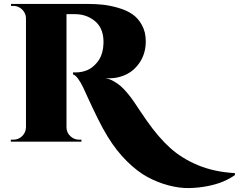

<svg xmlns="http://www.w3.org/2000/svg" viewBox="-20 -720 1214 976"><path d="M36 -700H426Q467 -700 503.5 -696Q540 -692 581.5 -680Q623 -668 652.5 -648Q682 -628 701.5 -592.5Q721 -557 721 -510Q721 -450 691.5 -404.5Q662 -359 615 -338.5Q568 -318 514 -323Q537 -319 558 -307Q579 -295 594 -282Q609 -269 628.5 -245.5Q648 -222 659 -205.5Q670 -189 691.5 -157Q713 -125 725 -108Q785 -22 845 32Q905 86 987 120Q1069 154 1174 160V170Q1149 188 1115 202.5Q1081 217 1035.5 226Q990 235 941.5 236Q893 237 837.5 222.5Q782 208 730 180Q678 152 624.5 99Q571 46 527 -26Q503 -65 478 -115.5Q453 -166 430.5 -215Q408 -264 403 -275Q374 -335 351 -342V-352H367Q395 -352 422.5 -363Q450 -374 474 -403Q498 -432 504 -475Q507 -500 506 -516Q503 -581 460.5 -614.5Q418 -648 362 -648H318V-73Q318 -47 337 -28.5Q356 -10 382 -10H394V0H35V-10H48Q74 -10 92.5 -28Q111 -46 112 -72V-627Q112 -644 103 -658.5Q94 -673 79.5 -681.5Q65 -690 48 -690H36Z"/></svg>

Font: Cinzel Decorative Black
Style: Regular
Weight: 900
Designer: Natanael Gama
Version: Version 1.001;PS 001.001;hotconv 1.0.56;makeotf.lib2.0.21325